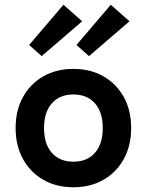

<svg xmlns="http://www.w3.org/2000/svg" viewBox="-20 -779 620 811"><path d="M290 12Q218 12 163 -19.5Q108 -51 77 -107.5Q46 -164 46 -238Q46 -313 77 -369Q108 -425 163 -456.5Q218 -488 290 -488Q362 -488 417 -456.5Q472 -425 503 -369Q534 -313 534 -238Q534 -164 503 -107.5Q472 -51 417 -19.5Q362 12 290 12ZM290 -96Q348 -96 381 -133.5Q414 -171 414 -238Q414 -305 381 -342.5Q348 -380 290 -380Q232 -380 199 -342.5Q166 -305 166 -238Q166 -171 199 -133.5Q232 -96 290 -96ZM356 -542 303 -589 448 -759 527 -689ZM156 -542 103 -589 248 -759 327 -689Z"/></svg>

Font: Sometype Mono
Style: Bold
Weight: 700
Monospace: yes
Designer: Ryoichi Tsunekawa
Foundry: Dharma Type
Version: Version 1.000; ttfautohint (v1.8.3)